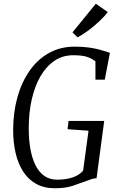

<svg xmlns="http://www.w3.org/2000/svg" viewBox="-20 -1001 627 1029"><path d="M275 8Q215.5 8 173 -16Q130.5 -40 103.5 -82.5Q76.5 -125 63.5 -181.5Q50.5 -238 50.5 -302.5Q50.5 -398 73.2 -479.5Q96 -561 138.8 -622Q181.5 -683 242.5 -717Q303.5 -751 380 -751Q424.5 -751 457 -746.2Q489.5 -741.5 512.5 -735.2Q535.5 -729 551 -724Q555.5 -722.5 560.2 -721Q565 -719.5 569 -718L541.5 -574H491.5V-672.5Q474.5 -686 448.5 -695.5Q422.5 -705 372.5 -705Q315.5 -705 271.2 -674.8Q227 -644.5 196.2 -591Q165.5 -537.5 149.8 -466.5Q134 -395.5 134 -313Q134 -251.5 143.2 -201Q152.5 -150.5 171 -114Q189.5 -77.5 218.2 -57.8Q247 -38 287 -38Q332.5 -38 368.8 -50Q405 -62 425.5 -86.5L454.5 -300.5L342 -308.5L347.5 -353H538.5L497.5 -46Q484.5 -45.5 470.5 -41Q456.5 -36.5 438.5 -29.5Q409.5 -18.5 369.8 -5.2Q330 8 275 8ZM395.5 -801 368.5 -827.5 493.5 -981 557.5 -936.5Q540.5 -913.5 511.8 -886.5Q483 -859.5 451.8 -836.5Q420.5 -813.5 395.5 -801Z"/></svg>

Font: Merriweather 24pt SemiCondensed Light
Style: Italic
Weight: 300
Width: 4
Italic angle: -7.8°
Designer: Eben Sorkin
Foundry: Eben Sorkin
Version: Version 2.101